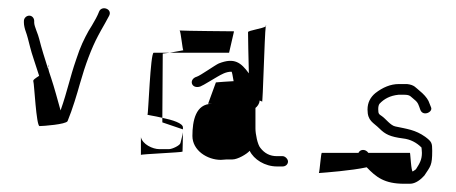

<svg xmlns="http://www.w3.org/2000/svg" viewBox="-20 -438 1106 466"><path d="M38 -383C38 -377 40 -368 43 -360C46 -352 49 -340 53 -324C57 -307 66 -283 75 -254C66 -248 59 -244 61 -240C63 -236 68 -132 76 -132C84 -132 140 -136 144 -144C156 -173 167 -210 174 -235C187 -281 202 -321 218 -351L225 -364C231 -375 239 -388 245 -400C253 -416 228 -425 221 -411C216 -398 210 -388 203 -376L195 -363C184 -343 175 -325 165 -294C149 -248 144 -218 127 -170C120 -195 112 -225 104 -249L99 -264C98 -267 98 -269 97 -272L96 -273C89 -295 81 -320 75 -344C73 -354 63 -374 63 -383V-387C63 -394 58 -400 51 -400C44 -400 38 -394 38 -387ZM97 -274C98 -276 98 -279 97 -281Z M322 -62C322 -64 423 -68 423 -70C423 -72 424 -101 424 -117C423 -109 419 -96 418 -91C417 -85 398 -76 390 -76H367C350 -76 326 -88 322 -105ZM338 -160C335 -159 354 -157 374 -152L375 -308L392 -310H353C345 -310 340 -160 338 -160ZM374 -141 424 -124V-128C425 -139 398 -147 374 -152ZM392 -310H536L548 -362C548 -362 424 -363 416 -364C419 -361 423 -316 425 -316ZM416 -364ZM424 -124ZM447 -108C447 -73 483 -50 516 -50C521 -50 526 -51 530 -51H544C557 -51 579 -64 586 -72C596 -51 623 -34 652 -34H666C673 -34 679 -39 679 -46C679 -52 672 -59 666 -59H652C635 -59 622 -66 612 -79C605 -87 600 -113 600 -126V-176C604 -179 610 -186 610 -194C613 -193 616 -192 616 -191C618 -186 622 -353 625 -374C619 -369 582 -364 582 -360C582 -356 583 -289 584 -260C565 -286 549 -299 511 -284C502 -280 467 -255 458 -252C437 -246 444 -221 466 -228C474 -231 502 -249 508 -252C517 -257 528 -264 542 -264C543 -264 545 -253 547 -241C530 -240 514 -239 504 -238L485 -186H494C455 -186 447 -145 447 -108ZM625 -374C626 -375 626 -375 626 -376C626 -376 625 -376 625 -376Z M754 -18C768 -19 834 -24 870 -32C893 -8 913 8 961 8H975C989 8 1002 -3 1010 -12C1025 -35 1029 -36 1029 -72C1029 -91 1028 -94 1012 -106C988 -123 968 -125 940 -131C928 -133 916 -150 907 -156C900 -161 898 -161 898 -173C898 -179 899 -183 901 -186C912 -198 927 -206 947 -208H962C976 -208 977 -203 986 -196C995 -189 996 -183 1000 -172C1006 -154 1032 -166 1026 -178L1020 -193C1016 -201 1008 -210 998 -218C989 -225 986 -232 968 -234H948C928 -234 909 -226 891 -212C879 -202 872 -189 872 -172C872 -144 886 -141 901 -126C915 -112 927 -106 958 -102C976 -100 991 -92 1003 -80C1003 -78 1004 -73 1004 -67C1004 -51 999 -42 990 -28C989 -26 986 -25 982 -22C978 -19 976 -67 975 -67H874C867 -77 854 -76 850 -67H761C759 -67 756 -23 754 -18ZM754 -18C751 -18 751 -18 754 -18Z"/></svg>

Font: FailCity
Style: Regular
Weight: 400
Version: Version 1